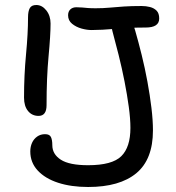

<svg xmlns="http://www.w3.org/2000/svg" viewBox="-20 -735 704 767"><path d="M332 12Q264 12 212 -5Q160 -22 130.5 -54Q101 -86 101 -130Q101 -149 108 -164.5Q115 -180 128.5 -189.5Q142 -199 160 -199Q178 -199 183.5 -187.5Q189 -176 189 -155Q189 -119 223 -97Q257 -75 332 -75Q428 -75 464.5 -111Q501 -147 501 -224Q501 -260 494.5 -308Q488 -356 477.5 -409.5Q467 -463 454 -515Q441 -567 429 -611Q422 -637 427.5 -657Q433 -677 453 -677Q480 -677 495 -663Q510 -649 520 -613Q533 -568 546 -515.5Q559 -463 569 -408.5Q579 -354 585 -304Q591 -254 591 -214Q591 -98 524.5 -43Q458 12 332 12ZM134 -272Q108 -272 92 -291.5Q76 -311 76 -345Q76 -434 84 -518Q92 -602 92 -666Q92 -690 99 -702.5Q106 -715 125 -715Q148 -715 165 -693.5Q182 -672 182 -641Q182 -595 174 -510Q166 -425 166 -315Q166 -272 134 -272ZM346 -615Q327 -615 305.5 -621Q284 -627 268 -640Q252 -653 252 -674Q252 -689 261 -697.5Q270 -706 285 -706Q299 -706 309 -705Q319 -704 331 -703Q343 -702 362 -702Q392 -702 418.5 -704.5Q445 -707 475 -709Q505 -711 546 -711Q563 -711 579 -707Q595 -703 605.5 -692.5Q616 -682 616 -661Q616 -625 562 -625Q499 -625 442 -620Q385 -615 346 -615Z"/></svg>

Font: Shantell Sans
Style: Regular
Weight: 400
Designer: Stephen Nixon, Anya Danilova, Shantell Martin
Foundry: Arrow Type
Version: Version 1.008;[ac192a2d6]